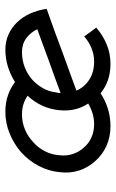

<svg xmlns="http://www.w3.org/2000/svg" viewBox="122 -546 432 716"><g transform="rotate(-90 338.0 -188.0)"><path d="M593 -45 560 -90Q541 -73 517 -63Q493 -53 466 -53Q427 -53 399 -71Q371 -89 358 -119Q392 -132 427.5 -144.5Q463 -157 498 -170Q540 -186 581.5 -201Q623 -216 663 -230Q658 -264 645 -292.5Q632 -321 612 -341Q593 -361 567 -372.5Q541 -384 511 -384Q478 -384 447.5 -374.5Q417 -365 390 -348Q368 -365 340 -374.5Q312 -384 279 -384Q237 -384 198 -368Q159 -352 128 -325Q97 -297 77.5 -260Q58 -223 54 -182Q49 -142 60.5 -108Q72 -74 96 -48Q119 -22 152 -7Q185 8 226 8Q259 8 290 -1.5Q321 -11 348 -29Q370 -11 397.5 -1.5Q425 8 458 8Q496 8 530 -6Q564 -20 593 -45ZM269 -322Q290 -322 307.5 -316.5Q325 -311 339 -301Q316 -277 302 -246.5Q288 -216 285 -182Q282 -151 288.5 -124Q295 -97 310 -75Q293 -65 273.5 -59Q254 -53 233 -53Q206 -53 183.5 -63Q161 -73 146 -91Q130 -108 122 -131.5Q114 -155 117 -182Q119 -211 132 -236.5Q145 -262 167 -281Q187 -300 213.5 -311Q240 -322 269 -322ZM587 -265Q559 -255 529.5 -244Q500 -233 470 -222Q439 -211 408.5 -200Q378 -189 349 -178Q349 -183 350 -188.5Q351 -194 352 -198Q355 -223 367.5 -244.5Q380 -266 398 -283Q418 -301 444.5 -311.5Q471 -322 502 -322Q532 -322 553.5 -306Q575 -290 587 -265Z"/></g></svg>

Font: Josefin Slab Thin SemiBold
Style: Italic
Weight: 600
Italic angle: -12°
Version: Version 2.000